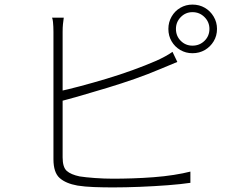

<svg xmlns="http://www.w3.org/2000/svg" viewBox="-20 -814 1040 837"><path d="M747 -688Q747 -657 768 -636Q789 -615 819 -615Q850 -615 871.5 -636Q893 -657 893 -688Q893 -718 871.5 -739.5Q850 -761 819 -761Q789 -761 768 -739.5Q747 -718 747 -688ZM714 -688Q714 -717 728 -741.5Q742 -766 766 -780Q790 -794 819 -794Q849 -794 873 -780Q897 -766 911.5 -741.5Q926 -717 926 -688Q926 -658 911.5 -634Q897 -610 873 -596Q849 -582 819 -582Q790 -582 766 -596Q742 -610 728 -634Q714 -658 714 -688ZM258 -737Q256 -723 254.5 -709Q253 -695 253 -675Q253 -663 253 -623.5Q253 -584 253 -528Q253 -472 253 -409.5Q253 -347 253 -289.5Q253 -232 253 -189Q253 -146 253 -128Q253 -85 271 -69Q289 -53 327 -45Q352 -41 393 -38Q434 -35 473 -35Q513 -35 558.5 -36.5Q604 -38 650 -41.5Q696 -45 737.5 -51.5Q779 -58 810 -66V-17Q770 -11 711 -6.5Q652 -2 589 0.5Q526 3 472 3Q431 3 390 1.5Q349 0 318 -5Q267 -14 240 -38Q213 -62 213 -120Q213 -141 213 -185.5Q213 -230 213 -289Q213 -348 213 -410.5Q213 -473 213 -528.5Q213 -584 213 -623.5Q213 -663 213 -675Q213 -687 212.5 -697.5Q212 -708 211 -718.5Q210 -729 207 -737ZM234 -415Q276 -424 330.5 -438.5Q385 -453 443.5 -470.5Q502 -488 558.5 -508.5Q615 -529 661 -549Q681 -558 699.5 -568Q718 -578 732 -588L753 -544Q738 -538 717 -529Q696 -520 676 -512Q627 -491 568.5 -470.5Q510 -450 449 -431.5Q388 -413 332.5 -397Q277 -381 234 -370Z"/></svg>

Font: Noto Sans JP Thin ExtraLight
Style: Regular
Weight: 250
Version: Version 2.004-H2;hotconv 1.0.118;makeotfexe 2.5.65603